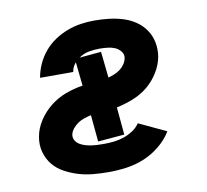

<svg xmlns="http://www.w3.org/2000/svg" viewBox="-65 -599 730 678"><g transform="rotate(-10 300.0 -260.0)"><path d="M273 8Q245 8 217.5 5.5Q190 3 165 -4.5Q140 -12 116.5 -24.5Q93 -37 76.5 -57Q60 -77 53 -103Q46 -129 51 -157Q56 -187 74 -214.5Q92 -242 117.5 -262Q143 -282 173 -293Q203 -304 234 -309L225 -394Q219 -387 215 -379Q211 -371 210 -362H91Q95 -386 105.5 -409.5Q116 -433 133 -453.5Q150 -474 172 -488.5Q194 -503 218 -512Q242 -521 266.5 -524.5Q291 -528 315 -528Q341 -528 367 -525Q393 -522 417 -514.5Q441 -507 461 -493.5Q481 -480 495 -460Q509 -440 514 -415Q519 -390 515 -364Q510 -335 493 -307.5Q476 -280 452 -260.5Q428 -241 398.5 -229.5Q369 -218 340 -212L349 -113L254 -105L245 -201Q232 -198 220 -194Q208 -190 197.5 -183Q187 -176 178.5 -165.5Q170 -155 168 -143Q167 -132 172.5 -123Q178 -114 187.5 -108.5Q197 -103 207.5 -100Q218 -97 228.5 -95.5Q239 -94 250.5 -93.5Q262 -93 273 -93Q291 -93 308.5 -95Q326 -97 343 -102.5Q360 -108 376 -118Q392 -128 403 -144L501 -98Q484 -70 457 -48Q430 -26 399.5 -13.5Q369 -1 336.5 3.5Q304 8 273 8ZM329 -321Q340 -324 351 -328.5Q362 -333 371.5 -340Q381 -347 388 -357Q395 -367 397 -378Q400 -392 391 -403Q382 -414 370 -419Q358 -424 343.5 -425.5Q329 -427 315 -427Q296 -427 277 -423.5Q258 -420 241 -408L319 -415Z"/></g></svg>

Font: Iosevka Aile
Style: Bold Italic
Weight: 700
Italic angle: -9°
Designer: Belleve Invis
Foundry: Belleve Invis
Version: Version 28.0.1; ttfautohint (v1.8.4)